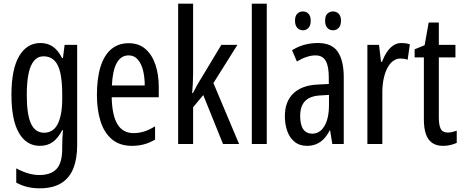

<svg xmlns="http://www.w3.org/2000/svg" viewBox="-20 -780 2508 1040"><path d="M199 -547Q237 -547 265.5 -528Q294 -509 316 -466H321L330 -537H398V6Q398 80 377 132.5Q356 185 311 212.5Q266 240 195 240Q158 240 127.5 232.5Q97 225 68 209V132Q102 150 132.5 159Q163 168 193 168Q255 168 286 135.5Q317 103 317 25V9Q317 -8 318 -29.5Q319 -51 321 -75H317Q295 -32 266 -11Q237 10 196 10Q123 10 82.5 -60Q42 -130 42 -266Q42 -406 84 -476.5Q126 -547 199 -547ZM216 -475Q185 -475 164.5 -451Q144 -427 134.5 -380.5Q125 -334 125 -265Q125 -159 148 -110Q171 -61 219 -61Q243 -61 261.5 -72.5Q280 -84 292 -107Q304 -130 310.5 -164.5Q317 -199 317 -245V-270Q317 -341 306.5 -386.5Q296 -432 273.5 -453.5Q251 -475 216 -475Z M677 -546Q732 -546 768 -514.5Q804 -483 822 -429.5Q840 -376 840 -309V-253H585Q587 -156 616 -107.5Q645 -59 704 -59Q733 -59 761.5 -68Q790 -77 820 -96V-24Q792 -7 761 1.5Q730 10 695 10Q627 10 585 -26.5Q543 -63 524 -125Q505 -187 505 -265Q505 -356 524.5 -418.5Q544 -481 582.5 -513.5Q621 -546 677 -546ZM677 -480Q636 -480 613 -440Q590 -400 586 -317H764Q764 -361 755 -398Q746 -435 726.5 -457.5Q707 -480 677 -480Z M1026 -383Q1026 -355 1024.5 -328.5Q1023 -302 1021 -276H1025Q1031 -287 1036.5 -297.5Q1042 -308 1047.5 -318.5Q1053 -329 1059 -338L1179 -537H1266L1136 -330L1275 0H1188L1081 -265L1026 -199V0H945V-760H1026Z M1425 0H1344V-760H1425Z M1702 -547Q1778 -547 1810 -499Q1842 -451 1842 -362V0H1780L1768 -74H1766Q1752 -46 1734 -27.5Q1716 -9 1693.5 0.5Q1671 10 1643 10Q1602 10 1575 -12.5Q1548 -35 1535.5 -71.5Q1523 -108 1523 -150Q1523 -230 1569 -274Q1615 -318 1700 -322L1761 -325V-360Q1761 -422 1744 -451Q1727 -480 1689 -480Q1667 -480 1642 -472Q1617 -464 1588 -447L1562 -508Q1594 -528 1629 -537.5Q1664 -547 1702 -547ZM1714 -263Q1659 -260 1632.5 -232.5Q1606 -205 1606 -152Q1606 -103 1623 -79.5Q1640 -56 1671 -56Q1713 -56 1737.5 -97.5Q1762 -139 1762 -212V-266ZM1578 -668Q1578 -694 1590.5 -706Q1603 -718 1621 -718Q1639 -718 1651 -705.5Q1663 -693 1663 -668Q1663 -642 1651 -629Q1639 -616 1621 -616Q1603 -616 1590.5 -629Q1578 -642 1578 -668ZM1741 -668Q1741 -694 1753.5 -706Q1766 -718 1784 -718Q1802 -718 1814.5 -705.5Q1827 -693 1827 -668Q1827 -642 1814.5 -629Q1802 -616 1784 -616Q1765 -616 1753 -629Q1741 -642 1741 -668Z M2154 -547Q2165 -547 2176.5 -545.5Q2188 -544 2200 -540L2188 -456Q2179 -460 2169 -461.5Q2159 -463 2148 -463Q2127 -463 2109 -449.5Q2091 -436 2078 -411Q2065 -386 2058 -352.5Q2051 -319 2051 -280V0H1970V-537H2033L2044 -445H2049Q2061 -476 2076.5 -499Q2092 -522 2111.5 -534.5Q2131 -547 2154 -547Z M2406 -62Q2418 -62 2430 -65Q2442 -68 2454 -72V-6Q2438 1 2420 5.5Q2402 10 2379 10Q2344 10 2321 -6Q2298 -22 2287 -53.5Q2276 -85 2276 -133V-469H2226V-513L2280 -535L2302 -658H2357V-537H2447V-469H2357V-143Q2357 -103 2367 -82.5Q2377 -62 2406 -62Z"/></svg>

Font: Noto Sans ExtraCondensed
Style: Regular
Weight: 400
Width: 2
Designer: Monotype Design Team
Foundry: Monotype Imaging Inc.
Version: Version 2.013